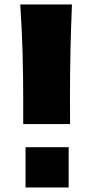

<svg xmlns="http://www.w3.org/2000/svg" viewBox="-20 -855 411 856"><path d="M83.5 -301.8V-416.5Q83.5 -516.6 80.6 -622.1Q77.6 -727.5 70.3 -835H300.8Q292 -629.4 292 -423.3L292.5 -301.8ZM93.8 -198.7H286.1V-19.3H93.8Z"/></svg>

Font: Pinar-DS3-FD Black
Style: Regular
Weight: 900
Designer: Amin Abedi
Version: Version 3.000